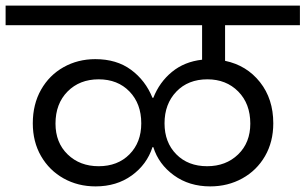

<svg xmlns="http://www.w3.org/2000/svg" viewBox="-47 -760 1090 685"><path d="M756 -670V-543Q833 -527 880.5 -467Q928 -407 928 -320Q928 -254 898.5 -203Q869 -152 817.5 -123.5Q766 -95 703 -95Q628 -95 573.5 -134.5Q519 -174 500 -235H497Q477 -173 423 -134Q369 -95 294 -95Q231 -95 180 -123.5Q129 -152 99.5 -203Q70 -254 70 -320Q70 -388 99.5 -440Q129 -492 180 -520.5Q231 -549 293 -549Q369 -549 420.5 -511Q472 -473 497 -411H500Q522 -467 566.5 -503.5Q611 -540 674 -547V-670H-27V-740H1023V-670ZM305 -167Q373 -167 415 -209.5Q457 -252 457 -320Q457 -390 415 -433.5Q373 -477 305 -477Q237 -477 194 -433.5Q151 -390 151 -319Q151 -251 194.5 -209Q238 -167 305 -167ZM846 -319Q846 -390 803 -433.5Q760 -477 693 -477Q624 -477 582 -433Q540 -389 540 -320Q540 -252 582 -209.5Q624 -167 692 -167Q759 -167 802.5 -209Q846 -251 846 -319Z"/></svg>

Font: DVN-Poppins
Style: Regular
Weight: 400
Designer: Ninad Kale (Devanagari), Jonny Pinhorn (Latin)
Foundry: Indian Type Foundry
Version: 4.004